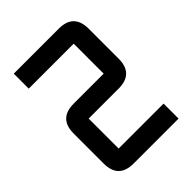

<svg xmlns="http://www.w3.org/2000/svg" viewBox="-199 -785 885 885"><g transform="rotate(-45 244.0 -342.0)"><path d="M48.8 -683.6H341.8Q439.5 -683.6 439.5 -585.9V-390.6Q439.5 -293 341.8 -293H146.5V-97.7H439.5V0H146.5Q48.8 0 48.8 -97.7V-293Q48.8 -390.6 146.5 -390.6H341.8V-585.9H48.8Z"/></g></svg>

Font: BabelStone Runic Beorhtric
Style: Regular
Weight: 400
Designer: Andrew West
Foundry: BabelStone
Version: Version 7.004;November 9, 2023